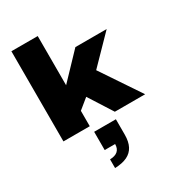

<svg xmlns="http://www.w3.org/2000/svg" viewBox="-246 -862 1212 1339"><g transform="rotate(-30 360.0 -192.5)"><path d="M60 0V-726H272V-330L461 -528H713L506 -316L718 0H474L353 -190L272 -124V0ZM279 341V271Q321 270 342 251Q363 232 363 196H279V49H454V173Q454 229 435 265.5Q416 302 377.5 320.5Q339 339 279 341Z"/></g></svg>

Font: Archivo SemiExpanded Black
Style: Regular
Weight: 900
Width: 6
Designer: Hector Gatti
Foundry: Omnibus-Type
Version: Version 2.001